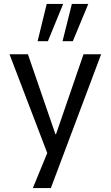

<svg xmlns="http://www.w3.org/2000/svg" viewBox="-20 -770 561 970"><path d="M146 180 234 -34V43L28 -496H121L260 -92H263L402 -496H491L237 180ZM296 -562 343 -750H426L348 -562ZM170 -562 216 -750H299L222 -562Z"/></svg>

Font: Nunito Sans 7pt SemiCondensed
Style: Regular
Weight: 400
Width: 4
Designer: Vernon Adams
Foundry: Vernon Adams
Version: Version 3.101;gftools[0.9.27]